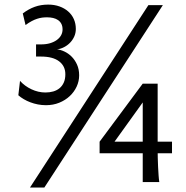

<svg xmlns="http://www.w3.org/2000/svg" viewBox="-20 -804 821 848"><path d="M419.9 -127V-178.2L610.4 -434.6H676.3V-139.2Q676.3 -125 676.8 -106Q677.2 -86.9 678.2 -67.4Q679.2 -47.9 680.4 -29.8Q681.6 -11.7 683.6 0H610.4V-351.6L485.8 -178.2H739.7V-127ZM329.6 -471.2Q329.6 -445.3 318.6 -421.6Q307.6 -397.9 288.1 -379.6Q268.6 -361.3 241.7 -350.3Q214.8 -339.4 183.1 -339.4Q164.6 -339.4 147.2 -342.8Q129.9 -346.2 114.3 -352.1Q98.6 -357.9 85 -366Q71.3 -374 61 -383.3L68.4 -446.8Q88.9 -423.8 118.9 -409.7Q148.9 -395.5 180.7 -395.5Q199.2 -395.5 215.3 -400.1Q231.4 -404.8 243.2 -414.6Q254.9 -424.3 261.7 -439.5Q268.6 -454.6 268.6 -476.1Q268.6 -512.2 241 -533.2Q213.4 -554.2 161.1 -554.2H139.2V-607.9H161.1Q183.1 -607.9 200.7 -613Q218.3 -618.2 230.7 -627.2Q243.2 -636.2 249.8 -648.2Q256.3 -660.2 256.3 -673.8Q256.3 -688.5 251 -698.7Q245.6 -709 236.3 -715.3Q227.1 -721.7 214.6 -724.6Q202.1 -727.5 188 -727.5Q176.3 -727.5 165.5 -726.1Q154.8 -724.6 143.6 -720.9Q132.3 -717.3 119.9 -710.7Q107.4 -704.1 92.8 -693.4L80.6 -744.6Q106.4 -764.2 133.5 -773.9Q160.6 -783.7 192.9 -783.7Q220.2 -783.7 242.7 -775.6Q265.1 -767.6 281.2 -753.4Q297.4 -739.3 306.2 -719.5Q314.9 -699.7 314.9 -676.3Q314.9 -658.2 307.9 -642.6Q300.8 -627 289.1 -615Q277.3 -603 262.5 -595.5Q247.6 -587.9 231.9 -585.9Q247.6 -584.5 264.6 -576.4Q281.7 -568.4 296.1 -554.2Q310.5 -540 320.1 -519Q329.6 -498 329.6 -471.2ZM699.2 -781.2 175.8 24.4H112.3L635.3 -781.2Z"/></svg>

Font: Andika DR AuSIL
Style: Regular
Weight: 400
Designer: Annie Olsen & Victor Gaultney
Foundry: SIL International
Version: Version 0.003